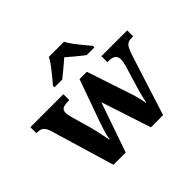

<svg xmlns="http://www.w3.org/2000/svg" viewBox="-176 -986 1206 1206"><g transform="rotate(-45 427.0 -383.0)"><path d="M71 -430Q64 -451 54.5 -462.5Q45 -474 32.5 -478.5Q20 -483 0 -483H-3V-536H290V-483H277Q247 -483 232 -474.5Q217 -466 217 -441Q217 -433 219.5 -421Q222 -409 225 -398L262 -268Q269 -244 274.5 -218.5Q280 -193 284.5 -170.5Q289 -148 292 -131H295Q298 -148 302 -165Q306 -182 312.5 -202Q319 -222 327 -246L429 -531H494L592 -236Q598 -218 602.5 -203Q607 -188 609.5 -175Q612 -162 614.5 -151Q617 -140 618 -131H621Q626 -156 631.5 -178.5Q637 -201 648 -238L692 -384Q696 -397 698.5 -411.5Q701 -426 701 -434Q701 -460 684.5 -471.5Q668 -483 635 -483H628V-536H857V-483H844Q825 -483 812 -477Q799 -471 789.5 -454.5Q780 -438 769 -405L640 0H532L423 -332L308 0H199ZM281 -619Q297 -638 318.5 -664Q340 -690 360.5 -717Q381 -744 391 -766H526Q537 -744 557 -717Q577 -690 599 -664Q621 -638 636 -619V-606H567Q553 -617 533 -633Q513 -649 493 -666Q473 -683 458 -696Q443 -683 423 -666Q403 -649 383.5 -633Q364 -617 350 -606H281Z"/></g></svg>

Font: Noto Serif Kannada
Style: Bold
Weight: 700
Version: Version 2.003